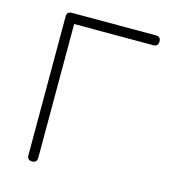

<svg xmlns="http://www.w3.org/2000/svg" viewBox="-98 -711 696 790"><g transform="rotate(15 250.0 -316.5)"><path d="M90 -21V-612Q90 -633 111 -633H469Q490 -633 490 -612Q490 -591 469 -591H132V-21Q132 0 111 0Q90 0 90 -21Z"/></g></svg>

Font: Jura Light
Style: Regular
Weight: 300
Designer: Daniel Johnson, Alexei Vanyashin
Foundry: Daniel Johnson
Version: Version 5.103